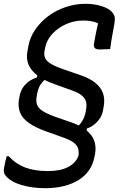

<svg xmlns="http://www.w3.org/2000/svg" viewBox="-27 -739 647 1009"><path d="M423 -719Q448 -719 469.5 -715.5Q491 -712 509.5 -706Q528 -700 541.5 -692Q555 -684 563 -674Q570 -666 573.5 -657Q577 -648 576.5 -637.5Q576 -627 574 -613Q568 -580 562 -547Q556 -514 552 -481Q538 -481 524.5 -480Q511 -479 496 -479Q478 -479 471 -487Q464 -495 467 -511Q472 -537 475.5 -556.5Q479 -576 482.5 -590.5Q486 -605 488.5 -617Q491 -629 493 -641L508 -604Q475 -631 410 -631Q373 -631 339.5 -619.5Q306 -608 278.5 -588Q251 -568 233 -542Q215 -516 210 -486L207 -472Q203 -450 210 -434Q217 -418 240 -404Q263 -390 306 -375L393 -345Q444 -328 473.5 -304Q503 -280 514 -249.5Q525 -219 518 -180L515 -163Q512 -140 500 -120.5Q488 -101 470 -86Q452 -71 430 -64L427 -45L361 -56Q381 -72 393 -86Q405 -100 412 -115.5Q419 -131 423 -149L425 -162Q430 -188 424.5 -206.5Q419 -225 400 -239.5Q381 -254 345 -266L259 -297Q203 -317 169 -343Q135 -369 122.5 -400.5Q110 -432 117 -468L122 -496Q130 -542 157.5 -582.5Q185 -623 225.5 -653.5Q266 -684 317 -701.5Q368 -719 423 -719ZM225 160Q289 160 329.5 139.5Q370 119 385 81L386 72Q388 49 380.5 34Q373 19 354.5 6.5Q336 -6 301 -18L214 -49Q158 -69 124.5 -93Q91 -117 79 -146.5Q67 -176 72 -213L75 -229Q80 -266 104.5 -293Q129 -320 167 -332L171 -352L236 -341Q215 -327 201 -313Q187 -299 179.5 -283Q172 -267 168 -246L166 -233Q161 -208 167.5 -189.5Q174 -171 196 -156.5Q218 -142 258 -127L345 -97Q397 -79 427 -54.5Q457 -30 468 0.5Q479 31 473 68L470 82Q463 122 442.5 153Q422 184 388.5 205.5Q355 227 310 238.5Q265 250 210 250Q175 250 143.5 245.5Q112 241 85 233Q58 225 37.5 213Q17 201 4 186Q-3 179 -5.5 168.5Q-8 158 -6 145Q-3 127 0.5 112Q4 97 8 82H19Q55 122 104.5 141Q154 160 225 160Z"/></svg>

Font: Rec Mono Semicasual
Style: Italic
Weight: 400
Italic angle: -10°
Version: Version 1.085; ttfautohint (v1.8.4.7-5d5b)